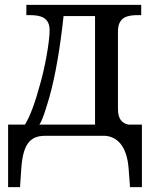

<svg xmlns="http://www.w3.org/2000/svg" viewBox="-20 -556 621 786"><path d="M82 -45.9H13.2V210H62L66.9 137.2C70.3 86.9 78.6 52.7 94.2 31.2C109.9 9.3 132.8 0 164.1 0H410.2C432.1 1.5 454.6 10.3 472.7 31.7C490.2 52.7 503.4 86.4 506.8 137.2L512.2 210H561V-45.9H504.9C480 -51.8 462.9 -68.4 462.9 -108.9V-426.8C462.9 -485.8 500.5 -494.1 544.9 -494.1H558.1V-536.1H87.9V-494.1H101.1C144.5 -494.1 183.1 -485.8 183.1 -432.1C183.1 -381.3 162.1 -273.9 146 -217.8C124 -136.2 103 -78.6 82 -45.9ZM141.1 -45.9C154.3 -64.9 164.1 -98.1 181.2 -154.8C207 -244.6 227.1 -366.7 240.2 -490.2H369.1V-45.9Z"/></svg>

Font: The Erased English
Style: Regular
Weight: 400
Designer: Monotype Design team + ligartures altered by 180 Amsterdam
Foundry: Monotype Imaging Inc.
Version: Version 1.030;Glyphs 3.1.2 (3151)